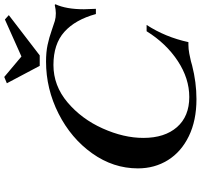

<svg xmlns="http://www.w3.org/2000/svg" viewBox="-40 -874 923 882"><g transform="rotate(-90 421.0 -433.5)"><path d="M88 -261Q88 -374 157 -471Q226 -568 339.5 -625.5Q453 -683 579 -683Q622 -683 655 -676Q688 -669 722 -657Q750 -647 765.5 -642.5Q781 -638 801 -638Q817 -638 839 -643L842 -640Q819 -590 819 -509Q819 -490 821 -454H797Q771 -549 715 -599Q659 -649 563 -649Q468 -649 391.5 -584.5Q315 -520 271.5 -423Q228 -326 228 -236Q228 -138 277.5 -81.5Q327 -25 416 -25Q501 -25 581.5 -78Q662 -131 718 -221H747Q691 -135 668 -29H656Q637 -29 615.5 -25Q594 -21 580.5 -17.5Q567 -14 561 -12Q483 8 406 8Q308 8 236 -27Q164 -62 126 -123Q88 -184 88 -261ZM479 -863 508 -875 602 -796 772 -872 792 -854 607 -712H559Z"/></g></svg>

Font: Ibarra Real Nova SemiBold
Style: Italic
Weight: 600
Italic angle: -22°
Designer: Jose Maria Ribagorda & Octavio Pardo
Foundry: Octavio Pardo
Version: Version 1.014